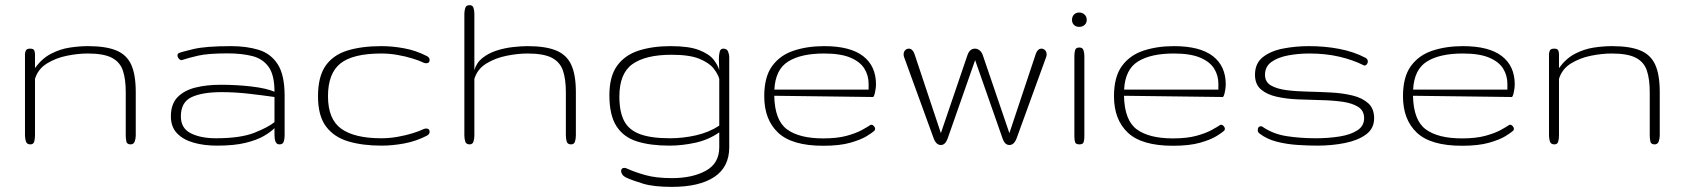

<svg xmlns="http://www.w3.org/2000/svg" viewBox="-20 -564 6575 750"><path d="M98.6 0Q85 0 81.3 -11.2Q77.6 -22.5 77.6 -35.2V-351.6Q77.6 -359.9 81.1 -366.9Q84.5 -374 98.1 -374Q110.4 -374 113.5 -367.4Q116.7 -360.8 116.7 -351.6V-297.9Q144 -335.9 179.7 -354.2Q215.3 -372.6 252.9 -378.2Q290.5 -383.8 323.7 -383.8Q393.6 -383.8 434.3 -366.9Q475.1 -350.1 492.7 -311Q510.3 -272 510.3 -204.1V-35.2Q510.3 -22.5 506.1 -11.2Q502 0 490.2 0Q476.1 0 473.6 -11.2Q471.2 -22.5 471.2 -35.2V-204.1Q471.2 -254.9 460 -288.3Q448.7 -321.8 416.7 -338.4Q384.8 -355 322.3 -355Q284.2 -355 241 -346.2Q197.8 -337.4 163.1 -315.9Q128.4 -294.4 116.7 -255.9V-35.2Q116.7 -22.5 113.8 -11.2Q110.8 0 98.6 0Z M827.1 4.9Q777.3 4.9 736.6 -6.6Q695.8 -18.1 671.6 -43.2Q647.5 -68.4 647.5 -109.4Q647.5 -157.2 673.3 -184.1Q699.2 -210.9 743.2 -221.9Q787.1 -232.9 841.8 -232.9Q904.3 -232.9 962.6 -226.1Q1021 -219.2 1052.2 -205.6Q1052.2 -270.5 1029.5 -302.5Q1006.8 -334.5 965.6 -345Q924.3 -355.5 868.7 -355.5Q792.5 -355.5 754.4 -346.7Q716.3 -337.9 692.9 -330.1Q689.9 -329.1 689 -329.1Q683.1 -329.1 678.2 -335.2Q673.3 -341.3 673.3 -347.7Q673.3 -354 679.2 -356.9Q687.5 -360.8 735.4 -372.3Q783.2 -383.8 882.8 -383.8Q942.9 -383.8 990.2 -369.4Q1037.6 -355 1064.7 -313.2Q1091.8 -271.5 1091.8 -189.5V-34.2Q1091.8 -22.9 1088.6 -11.5Q1085.4 0 1071.8 0Q1060.5 0 1056.4 -10.3Q1052.2 -20.5 1052.2 -36.1V-63.5Q1038.1 -48.8 1011 -33Q983.9 -17.1 939.5 -6.1Q895 4.9 827.1 4.9ZM823.2 -23.9Q919.4 -23.9 973.6 -45.4Q1027.8 -66.9 1052.2 -86.9V-185.1Q1004.9 -191.9 951.4 -198Q897.9 -204.1 845.7 -204.1Q770.5 -204.1 728.5 -184.6Q686.5 -165 686.5 -109.4Q686.5 -63 725.1 -43.5Q763.7 -23.9 823.2 -23.9Z M1470.2 4.9Q1396.5 4.9 1340.6 -11.7Q1284.7 -28.3 1253.4 -70.1Q1222.2 -111.8 1222.2 -188Q1222.2 -263.7 1251.2 -306.2Q1280.3 -348.6 1335.9 -366.2Q1391.6 -383.8 1470.2 -383.8Q1513.2 -383.8 1559.3 -375.2Q1605.5 -366.7 1647.9 -344.7Q1658.2 -339.4 1658.2 -329.6Q1658.2 -316.9 1644.5 -316.9Q1640.1 -316.9 1634.3 -319.3Q1618.7 -327.1 1591.8 -335.4Q1564.9 -343.8 1533 -349.4Q1501 -355 1470.2 -355Q1358.4 -355 1309.8 -316.2Q1261.2 -277.3 1261.2 -188Q1261.2 -98.1 1313.2 -61Q1365.2 -23.9 1469.7 -23.9Q1501 -23.9 1533 -29.5Q1564.9 -35.2 1591.8 -43.5Q1618.7 -51.8 1634.3 -59.6Q1640.1 -62 1644.5 -62Q1658.2 -62 1658.2 -49.3Q1658.2 -39.6 1647.9 -34.2Q1605.5 -12.2 1559.3 -3.7Q1513.2 4.9 1470.2 4.9Z M1814.5 0Q1800.8 0 1797.4 -11.2Q1793.9 -22.5 1793.9 -35.2V-509.8Q1793.9 -521.5 1797.4 -532.7Q1800.8 -543.9 1814.5 -543.9Q1826.2 -543.9 1829.6 -533.2Q1833 -522.5 1833 -509.8V-290Q1841.3 -319.3 1865 -337.9Q1888.7 -356.4 1919.9 -366.5Q1951.2 -376.5 1983.4 -380.1Q2015.6 -383.8 2040.5 -383.8Q2110.8 -383.8 2152.1 -366.9Q2193.4 -350.1 2211.4 -311Q2229.5 -272 2229.5 -204.1V-35.2Q2229.5 -22.5 2226.1 -11.2Q2222.7 0 2210.9 0Q2196.8 0 2193.6 -11.2Q2190.4 -22.5 2190.4 -35.2V-204.1Q2190.4 -254.9 2179 -288.3Q2167.5 -321.8 2135.3 -338.4Q2103 -355 2040.5 -355Q2002.9 -355 1959 -346.2Q1915 -337.4 1879.9 -315.9Q1844.7 -294.4 1833 -255.9V-35.2Q1833 -22.5 1829.6 -11.2Q1826.2 0 1814.5 0Z M2604.5 166Q2533.7 166 2492.4 153.6Q2451.2 141.1 2425.3 129.4Q2415.5 124.5 2410.9 117.4Q2406.2 110.4 2406.2 104.5Q2406.2 91.8 2418.9 91.8Q2424.8 91.8 2432.1 95.7Q2458.5 107.9 2500.7 119.9Q2543 131.8 2604.5 131.8Q2684.6 131.8 2737.1 103Q2789.6 74.2 2789.6 11.2V-46.9Q2747.6 -17.6 2695.6 -6.3Q2643.6 4.9 2595.2 4.9Q2520.5 4.9 2468 -11.7Q2415.5 -28.3 2387.9 -71.3Q2360.4 -114.3 2360.4 -192.4Q2360.4 -265.1 2390.4 -306.9Q2420.4 -348.6 2474.4 -366.2Q2528.3 -383.8 2599.6 -383.8Q2671.9 -383.8 2711.4 -368.2Q2751 -352.5 2767.8 -330.6Q2784.7 -308.6 2789.6 -290Q2789.6 -298.8 2788.8 -310.3Q2788.1 -321.8 2788.1 -333Q2788.1 -349.6 2791.3 -361.8Q2794.4 -374 2805.2 -374Q2819.3 -374 2824 -362.8Q2828.6 -351.6 2828.6 -339.8V11.2Q2828.6 88.4 2770.3 127.2Q2711.9 166 2604.5 166ZM2597.2 -23.9Q2647.9 -23.9 2698.7 -35.4Q2749.5 -46.9 2789.6 -73.2V-255.9Q2784.7 -274.4 2767.6 -296.4Q2750.5 -318.4 2712.2 -334.2Q2673.8 -350.1 2603.5 -350.1Q2502 -350.1 2450.7 -313.7Q2399.4 -277.3 2399.4 -187Q2399.4 -127 2418.2 -91.3Q2437 -55.7 2480.5 -39.8Q2523.9 -23.9 2597.2 -23.9Z M3195.8 5.4Q3073.7 5.4 3019.5 -45.7Q2965.3 -96.7 2965.3 -188Q2965.3 -263.7 2996.3 -306.2Q3027.3 -348.6 3080.6 -366.2Q3133.8 -383.8 3199.2 -383.8Q3300.8 -383.8 3351.3 -345Q3401.9 -306.2 3401.9 -233.9Q3401.9 -220.7 3397.9 -202.9Q3394 -185.1 3390.1 -185.1L3004.4 -189.9Q3006.3 -93.8 3054.4 -58.6Q3102.5 -23.4 3195.3 -23.4Q3250 -23.4 3286.9 -33.4Q3323.7 -43.5 3346.4 -55.9Q3369.1 -68.4 3379.9 -75.7Q3381.3 -76.7 3383.8 -76.7Q3389.2 -76.7 3393.8 -71.5Q3398.4 -66.4 3398.4 -60.5Q3398.4 -55.2 3393.6 -51.8Q3388.2 -46.4 3366 -32.5Q3343.8 -18.6 3302 -6.6Q3260.3 5.4 3195.8 5.4ZM3004.9 -213.9H3373V-236.8Q3373 -269.5 3356.4 -296.1Q3339.8 -322.8 3301.8 -338.9Q3263.7 -355 3199.2 -355Q3108.9 -355 3058.8 -323.7Q3008.8 -292.5 3004.9 -213.9Z M3655.3 2.4Q3636.7 2.4 3627 -23.9L3511.7 -340.8Q3509.8 -345.2 3509.8 -351.6Q3509.8 -361.8 3515.9 -367.9Q3522 -374 3529.8 -374Q3544.4 -374 3551.8 -354.5L3655.3 -43.9L3758.8 -347.7Q3767.6 -374 3788.6 -374Q3797.9 -374 3806.4 -367.4Q3814.9 -360.8 3819.3 -347.7L3922.9 -43.9L4026.4 -354.5Q4033.7 -374 4048.3 -374Q4056.2 -374 4062.3 -367.9Q4068.4 -361.8 4068.4 -351.6Q4068.4 -345.2 4066.4 -340.8L3951.2 -23.9Q3941.4 2.4 3922.9 2.4Q3904.8 2.4 3896 -23.9L3789.1 -329.1L3682.1 -23.9Q3672.9 2.4 3655.3 2.4Z M4196.3 0Q4182.6 0 4179.7 -8.3Q4176.8 -16.6 4176.8 -30.8V-344.2Q4176.8 -358.4 4179.7 -368.4Q4182.6 -378.4 4196.3 -378.4Q4208.5 -378.4 4212.2 -368.2Q4215.8 -357.9 4215.8 -345.2V-30.8Q4215.8 -18.1 4213.1 -9Q4210.4 0 4196.3 0ZM4195.8 -459Q4183.1 -459 4175.3 -466.6Q4167.5 -474.1 4167.5 -486.3Q4167.5 -499 4175.3 -507.1Q4183.1 -515.1 4195.8 -515.1Q4208 -515.1 4216.6 -507.1Q4225.1 -499 4225.1 -486.3Q4225.1 -474.1 4216.6 -466.6Q4208 -459 4195.8 -459Z M4562 5.4Q4439.9 5.4 4385.7 -45.7Q4331.5 -96.7 4331.5 -188Q4331.5 -263.7 4362.5 -306.2Q4393.6 -348.6 4446.8 -366.2Q4500 -383.8 4565.4 -383.8Q4667 -383.8 4717.5 -345Q4768.1 -306.2 4768.1 -233.9Q4768.1 -220.7 4764.2 -202.9Q4760.3 -185.1 4756.3 -185.1L4370.6 -189.9Q4372.6 -93.8 4420.7 -58.6Q4468.8 -23.4 4561.5 -23.4Q4616.2 -23.4 4653.1 -33.4Q4689.9 -43.5 4712.6 -55.9Q4735.4 -68.4 4746.1 -75.7Q4747.6 -76.7 4750 -76.7Q4755.4 -76.7 4760 -71.5Q4764.6 -66.4 4764.6 -60.5Q4764.6 -55.2 4759.8 -51.8Q4754.4 -46.4 4732.2 -32.5Q4710 -18.6 4668.2 -6.6Q4626.5 5.4 4562 5.4ZM4371.1 -213.9H4739.3V-236.8Q4739.3 -269.5 4722.7 -296.1Q4706.1 -322.8 4668 -338.9Q4629.9 -355 4565.4 -355Q4475.1 -355 4425 -323.7Q4375 -292.5 4371.1 -213.9Z M5125.5 4.9Q5090.8 4.9 5048.8 2.2Q5006.8 -0.5 4967.5 -10.5Q4928.2 -20.5 4899.9 -42.5Q4893.1 -47.9 4893.1 -55.2Q4893.1 -70.8 4905.8 -70.8Q4909.7 -70.8 4911.6 -68.8Q4952.6 -40.5 5005.9 -32.2Q5059.1 -23.9 5120.6 -23.9Q5169.4 -23.9 5212.4 -30.8Q5255.4 -37.6 5282 -54.7Q5308.6 -71.8 5308.6 -102.1Q5308.6 -131.8 5285.4 -146.5Q5262.2 -161.1 5224.4 -166.5Q5186.5 -171.9 5141.1 -172.9Q5095.7 -173.8 5050 -175.8Q5004.4 -177.7 4966.6 -186.3Q4928.7 -194.8 4905.5 -214.8Q4882.3 -234.9 4882.3 -272Q4882.3 -316.9 4913.3 -341.1Q4944.3 -365.2 4992.7 -374.5Q5041 -383.8 5092.8 -383.8Q5155.3 -383.8 5211.7 -373Q5268.1 -362.3 5314.5 -337.9Q5322.3 -333.5 5323.2 -324.2Q5323.2 -317.9 5319.3 -313Q5315.4 -308.1 5310.5 -308.1Q5307.6 -308.1 5306.6 -309.1Q5265.1 -330.1 5211.9 -342.5Q5158.7 -355 5094.7 -355Q5050.8 -355 5011 -347.4Q4971.2 -339.8 4946.3 -321.8Q4921.4 -303.7 4921.4 -272Q4921.4 -243.7 4944.6 -230.2Q4967.8 -216.8 5005.6 -211.9Q5043.5 -207 5089.1 -206.1Q5134.8 -205.1 5180.2 -202.6Q5225.6 -200.2 5263.4 -190.9Q5301.3 -181.6 5324.5 -160.9Q5347.7 -140.1 5347.7 -102.1Q5347.7 -62 5316.2 -38.8Q5284.7 -15.6 5233.9 -5.4Q5183.1 4.9 5125.5 4.9Z M5690.9 5.4Q5568.8 5.4 5514.6 -45.7Q5460.4 -96.7 5460.4 -188Q5460.4 -263.7 5491.5 -306.2Q5522.5 -348.6 5575.7 -366.2Q5628.9 -383.8 5694.3 -383.8Q5795.9 -383.8 5846.4 -345Q5897 -306.2 5897 -233.9Q5897 -220.7 5893.1 -202.9Q5889.2 -185.1 5885.3 -185.1L5499.5 -189.9Q5501.5 -93.8 5549.6 -58.6Q5597.7 -23.4 5690.4 -23.4Q5745.1 -23.4 5782 -33.4Q5818.8 -43.5 5841.6 -55.9Q5864.3 -68.4 5875 -75.7Q5876.5 -76.7 5878.9 -76.7Q5884.3 -76.7 5888.9 -71.5Q5893.6 -66.4 5893.6 -60.5Q5893.6 -55.2 5888.7 -51.8Q5883.3 -46.4 5861.1 -32.5Q5838.9 -18.6 5797.1 -6.6Q5755.4 5.4 5690.9 5.4ZM5500 -213.9H5868.2V-236.8Q5868.2 -269.5 5851.6 -296.1Q5835 -322.8 5796.9 -338.9Q5758.8 -355 5694.3 -355Q5604 -355 5554 -323.7Q5503.9 -292.5 5500 -213.9Z M6051.8 0Q6038.1 0 6034.4 -11.2Q6030.8 -22.5 6030.8 -35.2V-351.6Q6030.8 -359.9 6034.2 -366.9Q6037.6 -374 6051.3 -374Q6063.5 -374 6066.7 -367.4Q6069.8 -360.8 6069.8 -351.6V-297.9Q6097.2 -335.9 6132.8 -354.2Q6168.5 -372.6 6206.1 -378.2Q6243.7 -383.8 6276.9 -383.8Q6346.7 -383.8 6387.5 -366.9Q6428.2 -350.1 6445.8 -311Q6463.4 -272 6463.4 -204.1V-35.2Q6463.4 -22.5 6459.2 -11.2Q6455.1 0 6443.4 0Q6429.2 0 6426.8 -11.2Q6424.3 -22.5 6424.3 -35.2V-204.1Q6424.3 -254.9 6413.1 -288.3Q6401.9 -321.8 6369.9 -338.4Q6337.9 -355 6275.4 -355Q6237.3 -355 6194.1 -346.2Q6150.9 -337.4 6116.2 -315.9Q6081.5 -294.4 6069.8 -255.9V-35.2Q6069.8 -22.5 6066.9 -11.2Q6064 0 6051.8 0Z"/></svg>

Font: Gruppo
Style: Regular
Weight: 400
Designer: Vernon Adams
Foundry: Vernon Adams
Version: Version 1.001; ttfautohint (v1.8.4.7-5d5b);gftools[0.9.28]